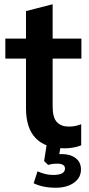

<svg xmlns="http://www.w3.org/2000/svg" viewBox="-20 -686 419 901"><path d="M284 10Q194 10 148 -37Q102 -84 102 -178V-411H5V-505H102V-634L227 -666V-505H362V-411H227V-186Q227 -134 247 -113Q267 -92 302 -92Q321 -92 334.5 -95Q348 -98 361 -103V-4Q344 3 323.5 6.5Q303 10 284 10ZM241 195Q211 195 184.5 189.5Q158 184 138 174L156 118Q174 126 192 130.5Q210 135 230 135Q257 135 271 127.5Q285 120 285 105Q285 82 248 82Q238 82 228.5 83Q219 84 206 88L187 70L201 -20H268L255 56L223 45Q234 41 246.5 39Q259 37 269 37Q310 37 335 56Q360 75 360 109Q360 148 327 171.5Q294 195 241 195Z"/></svg>

Font: Mulish ExtraLight
Style: Regular
Weight: 200
Designer: Vernon Adams
Foundry: Vernon Adams
Version: Version 3.603